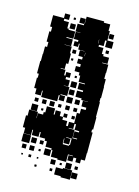

<svg xmlns="http://www.w3.org/2000/svg" viewBox="-97 -646 522 720"><g transform="rotate(15 163.5 -286.5)"><path d="M278 -187V-176H283V-96H282V-67H267V-52H249V-67H238V-51H218V-71H234V-73H215V-44H181V-48H155V-73H150V-79H126V-100H117V-108H95V-127H91V-108H65V-128H62V-107H34V-128H25V-174H31V-198H65V-174H66V-193H86V-203H92V-227H124V-204H128V-221H148V-204H161V-193H180V-175H187V-192H207V-232H218V-251H236V-260H217V-282H236V-283H210V-289H186V-313H208V-319H186V-343H208V-346H183V-370H177V-381H158V-401H174V-412H159V-430H174V-440H157V-462H175V-463H150V-485H147V-472H129V-490H142V-497H124V-525H142V-526H123V-556H147V-561H128V-581H148V-562H149V-590H217V-585H242V-560H247V-524H271V-498H245V-522H239V-500H221V-493H240V-470H247V-463H270V-439H250V-437H274V-405H273V-382H279V-353H280V-309H278V-293H280V-235H282V-187ZM28 -321H31V-337H24V-385H26V-413H27V-442H35V-461H28V-501H34V-519H26V-563H68V-581H88V-561H70V-553H90V-529H96V-525H122V-497H96V-494H121V-468H96V-467H124V-441H128V-401H120V-379H105V-377H124V-356H129V-370H147V-352H133V-343H150V-319H133V-318H155V-284H130V-281H148V-261H128V-279H124V-255H62V-279H59V-260H37V-281H28ZM104 -575H112V-567H104ZM98 -551H118V-531H98ZM249 -550H267V-532H249ZM217 -519H216V-504H217ZM264 -487V-475H252V-487ZM131 -458H145V-444H131ZM179 -445H180V-458H179ZM142 -425V-417H134V-425ZM164 -357V-365H172V-357ZM179 -320H157V-342H179ZM178 -311V-291H158V-311ZM179 -260H157V-282H179ZM189 -280H207V-262H189ZM117 -250V-232H99V-250ZM70 -249H86V-233H70ZM176 -249V-233H160V-249ZM41 -234V-248H55V-234ZM191 -248H205V-234H191ZM144 -247V-235H132V-247ZM60 -199H36V-223H60ZM161 -218H175V-204H161ZM204 -217V-205H192V-217ZM82 -215V-207H74V-215ZM215 -168V-136H233V-139H216V-163H233V-168H215V-190H209V-170H192V-168ZM210 -109H213V-134H192V-132H209V-110H187V-127H185V-109H186V-105H210ZM63 -76H33V-106H63ZM88 -81H68V-101H88ZM115 -84H101V-98H115ZM150 -49H126V-73H150ZM87 -52H69V-70H87ZM56 -53H40V-69H56ZM112 -57H104V-65H112ZM217 -20V-42H239V-20ZM177 -22H159V-40H177ZM252 -25V-37H264V-25ZM83 -26H73V-36H83ZM194 -27V-35H202V-27ZM51 -28H45V-34H51ZM105 -28V-34H111V-28ZM184 -15H210V-19H246V17H210V13H184ZM269 10H247V-12H269ZM173 4H163V-6H173ZM112 3H104V-5H112Z"/></g></svg>

Font: Rubik-Storm
Style: Regular
Weight: 400
Designer: NaN (generative design), Hubert & Fischer (Rubik source font outlines)
Foundry: NaN, Hubert & Fischer
Version: Version 1.000